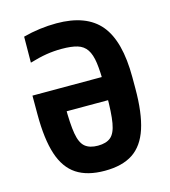

<svg xmlns="http://www.w3.org/2000/svg" viewBox="-111 -829 823 929"><g transform="rotate(-15 300.0 -365.0)"><path d="M300 10Q213 10 159 -25.5Q105 -61 80 -137.5Q55 -214 55 -337V-432H466V-316H183L195 -346V-342Q195 -252 203.5 -203Q212 -154 235 -135Q258 -116 299 -116Q341 -116 363.5 -135Q386 -154 394.5 -203Q403 -252 403 -342V-388Q403 -459 397 -503Q391 -547 374.5 -571.5Q358 -596 328 -605Q298 -614 250 -614Q210 -614 173 -608Q136 -602 89 -588L90 -718Q131 -729 173.5 -734.5Q216 -740 257 -740Q407 -740 476 -657Q545 -574 545 -393V-337Q545 -214 520 -137.5Q495 -61 441.5 -25.5Q388 10 300 10Z"/></g></svg>

Font: M PLUS Code Latin Expanded
Style: Bold
Weight: 700
Width: 7
Designer: Coji Morishita
Foundry: UNDERFOREST DESIGN
Version: Version 1.002; ttfautohint (v1.8.3)